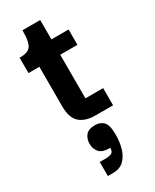

<svg xmlns="http://www.w3.org/2000/svg" viewBox="-204 -571 727 900"><g transform="rotate(-30 159.5 -121.0)"><path d="M187 0Q133 0 103 -26Q73 -52 73 -116V-341H186V-93H282V0ZM14 -329V-412Q33 -412 47.5 -415.5Q62 -419 71.5 -429Q81 -439 85.5 -460.5Q90 -482 90 -517H186V-412H279V-329ZM95 275V199H122Q149 199 160 192.5Q171 186 171 166Q129 167 112.5 148Q96 129 96 102Q96 75 111 56.5Q126 38 162 38Q189 38 206.5 55Q224 72 224 125Q224 165 214 199Q204 233 182 254Q160 275 123 275Z"/></g></svg>

Font: Darker Grotesque Light ExtraBold
Style: Regular
Weight: 800
Version: Version 1.000;gftools[0.9.28]